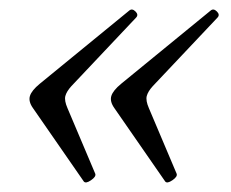

<svg xmlns="http://www.w3.org/2000/svg" viewBox="-20 -408 482 401"><path d="M155 -29 49 -182Q39 -196 42.5 -207.5Q46 -219 63 -233L250 -386Q256 -391 263 -384Q270 -377 264 -371L129 -228Q119 -217 116.5 -207.5Q114 -198 121 -182L179 -45Q181 -39 170 -31.5Q159 -24 155 -29ZM325 -29 219 -182Q209 -196 212.5 -207.5Q216 -219 233 -233L420 -386Q426 -391 433 -384Q440 -377 434 -371L299 -228Q289 -217 286.5 -207.5Q284 -198 291 -182L349 -45Q351 -39 340 -31.5Q329 -24 325 -29Z"/></svg>

Font: Junicode VF
Style: Italic
Weight: 400
Italic angle: -11°
Designer: Peter S. Baker
Version: Version 2.209